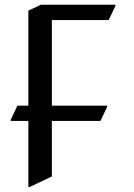

<svg xmlns="http://www.w3.org/2000/svg" viewBox="-20 -757 558 797"><path d="M97.7 19.5V-254.9H24.4V-259.8L52.2 -318.4H97.7V-712.9L149.4 -737.3H459V-732.4L431.2 -673.8H195.3V-318.4H424.8V-313.5L397 -254.9H195.3V-24.4L102.5 19.5Z"/></svg>

Font: Nova Cut
Style: Book
Weight: 400
Version: Version 2.000